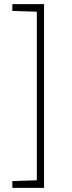

<svg xmlns="http://www.w3.org/2000/svg" viewBox="-20 -763 349 933"><path d="M40 150V117L159 113V-706L40 -710V-743H194V150Z"/></svg>

Font: Saira Thin Thin
Style: Regular
Weight: 250
Version: Version 1.101